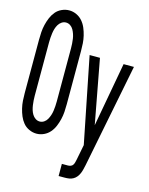

<svg xmlns="http://www.w3.org/2000/svg" viewBox="-138 -829 876 1130"><g transform="rotate(15 300.0 -264.0)"><path d="M141 8Q118 8 96 -2Q74 -12 59.5 -29.5Q45 -47 36 -68.5Q27 -90 21.5 -113Q16 -136 14.5 -159Q13 -182 13 -205V-530Q13 -553 14.5 -576Q16 -599 21.5 -622Q27 -645 36 -666.5Q45 -688 59.5 -705.5Q74 -723 96 -733Q118 -743 141 -743Q164 -743 185.5 -733Q207 -723 222 -705.5Q237 -688 246 -666.5Q255 -645 260.5 -622Q266 -599 267.5 -576Q269 -553 269 -530V-205Q269 -182 267.5 -159Q266 -136 260.5 -113Q255 -90 246 -68.5Q237 -47 222 -29.5Q207 -12 185.5 -2Q164 8 141 8ZM141 -66Q155 -66 167 -74Q179 -82 186 -94.5Q193 -107 197.5 -120.5Q202 -134 204 -148Q206 -162 207 -176.5Q208 -191 208 -205V-530Q208 -544 207 -558.5Q206 -573 204 -587Q202 -601 197.5 -614.5Q193 -628 186 -640.5Q179 -653 167 -661Q155 -669 141 -669Q127 -669 115 -661Q103 -653 95.5 -640.5Q88 -628 84 -614.5Q80 -601 78 -587Q76 -573 75 -558.5Q74 -544 74 -530V-205Q74 -191 75 -176.5Q76 -162 78 -148Q80 -134 84 -120.5Q88 -107 95.5 -94.5Q103 -82 115 -74Q127 -66 141 -66ZM369 215H332V141H369Q378 141 386.5 137.5Q395 134 399.5 126.5Q404 119 406 110.5Q408 102 410 93L428 1L324 -520H387L460 -129L531 -520H594L469 112Q466 125 463 138Q460 151 454.5 164Q449 177 440.5 187.5Q432 198 420.5 204.5Q409 211 396 213Q383 215 369 215Z"/></g></svg>

Font: R Plex Mono
Style: Regular
Weight: 400
Monospace: yes
Designer: Belleve Invis
Foundry: Belleve Invis
Version: Version 31.8.0